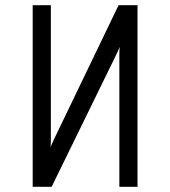

<svg xmlns="http://www.w3.org/2000/svg" viewBox="-20 -720 656 740"><path d="M106 0V-700H176V-186Q176 -179.5 176 -173.5Q176 -167.5 175 -153Q178 -160.5 182 -169.8Q186 -179 189 -185L437 -700H510V0H440V-506Q440 -513 440.2 -520Q440.5 -527 441 -539Q438 -531.5 434 -522Q430 -512.5 426 -505L179 0Z"/></svg>

Font: Overpass Mono Light
Style: Regular
Weight: 300
Monospace: yes
Designer: Delve Withrington, Dave Bailey
Foundry: Delve Fonts LLC
Version: Version 4.000